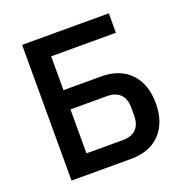

<svg xmlns="http://www.w3.org/2000/svg" viewBox="-126 -813 896 928"><g transform="rotate(-20 322.5 -349.0)"><path d="M86 -698H532V-598H199V-424H394C523 -424 597 -341 597 -212C597 -83 523 0 394 0H86ZM387 -99C444 -99 478 -130 478 -191V-233C478 -294 444 -325 387 -325H199V-99Z"/></g></svg>

Font: Plexus Sans Medium
Style: Regular
Weight: 500
Version: Version 2.001;PS 002.001;hotconv 1.0.70;makeotf.lib2.5.58329